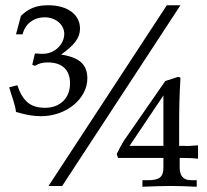

<svg xmlns="http://www.w3.org/2000/svg" viewBox="-20 -709 789 732"><path d="M41 -578H66C76 -618 108 -643 151 -643C192 -643 225 -615 225 -580C225 -540 188 -504 145 -504H131C129 -505 121 -505 113 -505L103 -462L113 -458C128 -467 142 -471 162 -471C217 -471 247 -443 247 -391C247 -335 209 -298 152 -298C97 -298 67 -322 46 -384L15 -376C24 -344 38 -311 41 -282C84 -270 108 -266 137 -266C232 -266 313 -332 313 -410C313 -463 283 -490 213 -501C265 -538 285 -565 285 -600C285 -654 237 -689 164 -689C120 -689 91 -678 60 -649ZM217 0 668 -689H616L165 0ZM603 -107V-71C603 -34 588 -22 544 -22H523V3C577 1 603 0 630 0C663 0 686 1 730 3V-22H709C679 -22 665 -38 665 -71V-107C704 -107 717 -106 735 -104V-155C704 -152 691 -152 682 -153H663V-230C663 -299 664 -341 668 -413L659 -416L610 -400L452 -172C437 -146 434 -140 425 -122L430 -107ZM603 -153H474L603 -345Z"/></svg>

Font: Asana Math
Style: Regular
Weight: 400
Version: Version 000.958